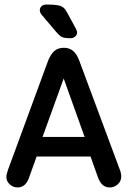

<svg xmlns="http://www.w3.org/2000/svg" viewBox="-20 -815 562 844"><path d="M378 -127 410 -37Q426 9 462 9Q483 9 498 -5Q513 -19 513 -39Q513 -54 506 -71L329 -547Q318 -577 301.5 -591Q285 -605 261 -605Q235 -605 219 -591Q203 -577 191 -547L15 -68Q12 -59 10 -51.5Q8 -44 8 -37Q8 -18 23 -4.5Q38 9 57 9Q93 9 108 -35L141 -127ZM352 -213H167L260 -470ZM165 -748 225 -677Q235 -665 243.5 -658Q252 -651 263 -649Q274 -647 291 -647Q302 -647 310.5 -654.5Q319 -662 319 -672Q319 -679 313 -690L275 -760Q268 -774 259 -781.5Q250 -789 233.5 -792Q217 -795 184 -795Q171 -795 163 -788Q155 -781 155 -769Q155 -760 165 -748Z"/></svg>

Font: Beiruti SemiBold
Style: Regular
Weight: 600
Designer: Arlette Boutros
Foundry: Boutros
Version: Version 1.41